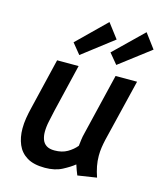

<svg xmlns="http://www.w3.org/2000/svg" viewBox="-116 -860 811 958"><g transform="rotate(15 289.0 -381.0)"><path d="M206 12Q148 12 113.5 -9Q79 -30 63.5 -66.5Q48 -103 48 -149Q48 -176 52.5 -203.5Q57 -231 64 -259L127 -522H238L179 -275Q173 -247 166.5 -217.5Q160 -188 160 -161Q160 -140 166.5 -122Q173 -104 188.5 -94Q204 -84 230 -84Q269 -84 296.5 -100Q324 -116 342 -138Q344 -155 346 -171Q348 -187 353 -206L429 -522H540L462 -201Q457 -179 454 -158.5Q451 -138 451 -116Q451 -89 456 -63Q461 -37 471 -8L373 7Q369 -3 363 -18.5Q357 -34 354 -45Q332 -27 295 -7.5Q258 12 206 12ZM227 -576 183 -630 330 -774 387 -699ZM418 -576 374 -629 522 -773 578 -698Z"/></g></svg>

Font: Ubuntu Sans Mono Medium
Style: Italic
Weight: 500
Italic angle: -13.5°
Monospace: yes
Designer: Dalton Maag Ltd
Foundry: Dalton Maag Ltd
Version: Version 1.006